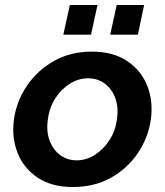

<svg xmlns="http://www.w3.org/2000/svg" viewBox="-20 -740 661 770"><path d="M272 10Q187 10 131 -27.5Q75 -65 50.5 -127Q26 -189 36 -261Q46 -334 88 -396Q130 -458 196.5 -495.5Q263 -533 348 -533Q433 -533 489.5 -495.5Q546 -458 570.5 -396Q595 -334 585 -261Q575 -189 533.5 -127Q492 -65 425.5 -27.5Q359 10 272 10ZM288 -97Q326 -97 360.5 -119Q395 -141 419 -178Q443 -215 449 -262Q456 -309 442.5 -346Q429 -383 400.5 -404.5Q372 -426 333 -426Q295 -426 260.5 -404.5Q226 -383 202 -346Q178 -309 172 -261Q165 -213 179 -176Q193 -139 221.5 -118Q250 -97 288 -97ZM234 -601 260 -720H371L345 -601ZM422 -601 448 -720H558L533 -601Z"/></svg>

Font: Raleway
Style: Bold Italic
Weight: 700
Italic angle: -12°
Designer: Matt McInerney, Pablo Impallari, Rodrigo Fuenzalida
Foundry: Matt McInerney, Pablo Impallari, Rodrigo Fuenzalida
Version: Version 4.101;RELEASE